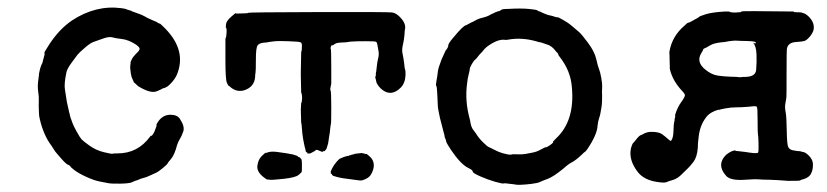

<svg xmlns="http://www.w3.org/2000/svg" viewBox="-20 -464 2228 517"><path d="M174 -409Q238 -451 307 -442Q321 -440 320 -439L333 -435Q333 -434 348 -429Q363 -424 369.5 -420Q376 -416 383 -413Q390 -410 393 -408.5Q396 -407 398 -406.5Q400 -406 404.5 -403Q409 -400 410 -400.5Q411 -401 419 -393Q481 -334 459 -270Q455 -257 445 -245Q435 -233 428 -229.5Q421 -226 420.5 -226.5Q420 -227 416.5 -225Q413 -223 413 -223Q413 -223 404 -219Q388 -211 357 -229L352 -232L340 -243L339 -244H340Q333 -259 333.5 -259.5Q334 -260 333 -263Q332 -266 332 -268.5Q332 -271 331 -277Q330 -283 331 -289Q332 -295 331.5 -295.5Q331 -296 334.5 -303.5Q338 -311 346 -319Q356 -328 356 -332.5Q356 -337 346 -344Q326 -357 308 -359Q290 -361 282 -363.5Q274 -366 257 -360Q240 -354 231.5 -351Q223 -348 208 -335Q193 -322 189 -317Q185 -312 173 -295.5Q161 -279 159 -270Q152 -237 155 -222L160 -190Q164 -172 165.5 -165Q167 -158 168 -155Q169 -149 171.5 -143Q174 -137 175.5 -132Q177 -127 186 -110.5Q195 -94 199.5 -89Q204 -84 221.5 -71.5Q239 -59 260.5 -54Q282 -49 283 -50Q284 -51 297 -51Q351 -51 384 -96Q387 -100 387 -98.5Q387 -97 389.5 -99.5Q392 -102 394 -106Q396 -110 396 -110Q403 -127 401.5 -127Q400 -127 403 -132Q416 -155 439 -155Q458 -155 465 -143Q478 -123 473.5 -110Q469 -97 464.5 -90Q460 -83 457 -74Q450 -47 440.5 -36Q431 -25 431 -23.5Q431 -22 418.5 -11.5Q406 -1 398.5 2Q391 5 383 9Q375 13 367 15Q359 17 355 19Q351 21 347 22Q343 23 336 26.5Q329 30 304.5 30.5Q280 31 270.5 29Q261 27 247.5 24.5Q234 22 213 12.5Q192 3 181 -5.5Q170 -14 170 -15Q170 -16 167.5 -18Q165 -20 164 -20Q159 -21 144.5 -37.5Q130 -54 128 -57Q126 -60 119 -71Q97 -100 87 -144Q85 -152 85 -158.5Q85 -165 84.5 -171Q84 -177 84.5 -190.5Q85 -204 83 -216.5Q81 -229 82.5 -243.5Q84 -258 84.5 -259Q85 -260 85 -263.5Q85 -267 86 -270Q87 -273 87 -275Q89 -283 91 -288Q93 -293 94 -294Q95 -298 96.5 -304Q98 -310 99.5 -315Q101 -320 99.5 -321Q98 -322 113 -345Q140 -386 174 -409Z M905 -41 915 -44Q920 -44 920 -45Q920 -46 922.5 -46Q925 -46 926 -47Q927 -48 929.5 -48Q932 -48 933.5 -49Q935 -50 936.5 -50Q938 -50 941.5 -50.5Q945 -51 949.5 -51.5Q954 -52 954.5 -52Q955 -52 958 -51Q960 -51 965 -49Q965 -52 974 -44Q991 -30 985 -8Q980 10 967.5 16.5Q955 23 949.5 22Q944 21 930 19.5Q916 18 904 16Q892 14 885.5 12Q879 10 877.5 9.5Q876 9 876 8.5Q876 8 874.5 7.5Q873 7 874 5.5Q875 4 871 4Q870 4 871 2Q872 0 870.5 0Q869 0 874 -10Q879 -20 886.5 -28.5Q894 -37 896 -37ZM769 -48 781 -44Q782 -44 782 -42.5Q782 -41 786 -41L790 -37Q793 -37 793 -20Q793 -3 792.5 -1.5Q792 0 790 1.5Q788 3 788 3.5Q788 4 787.5 4Q787 4 784 7Q776 14 744 17.5Q712 21 706.5 20Q701 19 700 19.5Q699 20 691 14Q671 -1 673 -17.5Q675 -34 684.5 -43.5Q694 -53 695.5 -52.5Q697 -52 699 -53Q709 -57 725 -55Q741 -53 750 -51.5Q759 -50 763.5 -49Q768 -48 769 -48ZM859 -63 854 -57Q854 -57 851.5 -57Q849 -57 849 -55.5Q849 -54 842.5 -57Q836 -60 833.5 -60.5Q831 -61 827 -57Q815 -50 812.5 -50.5Q810 -51 809 -50.5Q808 -50 808 -51Q808 -54 805 -54Q805 -55 804 -55.5Q803 -56 803 -58Q803 -60 802.5 -61.5Q802 -63 801.5 -65Q801 -67 800.5 -68.5Q800 -70 798.5 -78Q797 -86 796 -91Q794 -103 793 -118Q792 -133 791 -133L790 -168L791 -187Q792 -186 792 -188Q795 -200 792 -213L791 -214L790 -260V-265Q790 -267 790 -270L791 -323L793 -332Q792 -335 792.5 -335Q793 -335 793 -341.5Q793 -348 789.5 -350Q786 -352 756.5 -353Q727 -354 720.5 -353Q714 -352 708.5 -351.5Q703 -351 702.5 -350.5Q702 -350 690 -349Q678 -348 673.5 -341.5Q669 -335 669 -303.5Q669 -272 668 -268Q667 -264 667 -257Q665 -230 638 -221Q618 -215 601 -229Q597 -233 596 -233Q595 -232 591 -241Q587 -250 587 -301.5Q587 -353 587 -359L588 -363Q588 -363 588.5 -363.5Q589 -364 589 -365Q592 -390 588 -389Q588 -389 588.5 -398Q589 -407 602 -418.5Q615 -430 615 -428.5Q615 -427 618.5 -427.5Q622 -428 635 -428Q648 -428 648 -429.5Q648 -431 836 -431.5Q1024 -432 1035.5 -430.5Q1047 -429 1058 -417Q1075 -399 1070 -383Q1070 -381 1069 -369Q1068 -357 1065 -344Q1062 -331 1063.5 -322Q1065 -313 1066 -309Q1067 -305 1068 -296Q1069 -287 1069.5 -282.5Q1070 -278 1071 -276.5Q1072 -275 1072 -262Q1071 -240 1059 -228Q1035 -204 1011 -221Q1000 -229 994 -241L990 -258H991Q992 -257 992 -263Q992 -269 992.5 -269Q993 -269 994.5 -284Q996 -299 998.5 -308Q1001 -317 999 -328Q997 -339 996 -344.5Q995 -350 992.5 -351.5Q990 -353 965 -353Q940 -353 935.5 -352.5Q931 -352 926.5 -352Q922 -352 918 -351Q914 -350 900 -349.5Q886 -349 881.5 -345.5Q877 -342 875 -342Q873 -342 872 -341Q869 -334 870.5 -333Q872 -332 872 -280V-239Q868 -222 870 -220.5Q872 -219 872 -176Q872 -133 871 -130Q870 -127 869 -116Q868 -105 866.5 -97.5Q865 -90 864.5 -84Q864 -78 861.5 -71Q859 -64 859 -63Z M1235 -396 1250 -404Q1251 -404 1255.5 -406.5Q1260 -409 1261 -409.5Q1262 -410 1266 -412Q1270 -414 1280 -416.5Q1290 -419 1295 -421.5Q1300 -424 1302.5 -425.5Q1305 -427 1306.5 -427.5Q1308 -428 1309.5 -428.5Q1311 -429 1311 -429.5Q1311 -430 1313 -430.5Q1315 -431 1318 -432.5Q1321 -434 1323.5 -434Q1326 -434 1329 -437Q1332 -440 1348 -440Q1382 -442 1403.5 -440Q1425 -438 1427 -436Q1429 -434 1433 -433Q1437 -432 1438 -431Q1439 -430 1442 -429Q1445 -428 1449.5 -426Q1454 -424 1458.5 -423Q1463 -422 1465.5 -421.5Q1468 -421 1469 -420.5Q1470 -420 1475 -418.5Q1480 -417 1481.5 -417.5Q1483 -418 1496 -410.5Q1509 -403 1514 -399Q1519 -395 1522.5 -392Q1526 -389 1529.5 -386Q1533 -383 1539.5 -377.5Q1546 -372 1563.5 -348.5Q1581 -325 1585.5 -305Q1590 -285 1593 -278Q1596 -271 1599 -254.5Q1602 -238 1601.5 -230Q1601 -222 1601 -219Q1602 -188 1599.5 -174.5Q1597 -161 1596.5 -157.5Q1596 -154 1593 -145Q1590 -136 1589 -125Q1588 -102 1562 -63Q1556 -55 1555 -55Q1554 -55 1547 -48Q1530 -32 1520 -27Q1510 -22 1497 -10Q1470 12 1455 17.5Q1440 23 1434 26Q1428 29 1412 31Q1396 33 1384 33.5Q1372 34 1368 33Q1364 32 1357 31.5Q1350 31 1344.5 30Q1339 29 1336 30Q1333 31 1313.5 25.5Q1294 20 1273.5 11Q1253 2 1253 -2Q1253 -6 1241.5 -11.5Q1230 -17 1218 -30Q1206 -43 1194 -61Q1182 -79 1181.5 -83Q1181 -87 1179 -91Q1177 -95 1177 -97.5Q1177 -100 1175.5 -104.5Q1174 -109 1172.5 -116Q1171 -123 1167.5 -135.5Q1164 -148 1162.5 -157Q1161 -166 1160 -169.5Q1159 -173 1158.5 -188Q1158 -203 1157.5 -209.5Q1157 -216 1156.5 -224Q1156 -232 1154.5 -233Q1153 -234 1155.5 -247.5Q1158 -261 1159 -271Q1160 -281 1169 -304L1180 -328Q1187 -336 1187 -341.5Q1187 -347 1200 -362Q1228 -396 1235 -396ZM1423 -353Q1384 -364 1347 -357Q1342 -356 1337 -357Q1318 -358 1291 -338Q1284 -332 1282 -329Q1280 -326 1275 -321Q1270 -316 1266 -310.5Q1262 -305 1259 -303Q1256 -301 1250.5 -291.5Q1245 -282 1245 -278.5Q1245 -275 1242 -263.5Q1239 -252 1238 -241Q1231 -193 1245 -143Q1246 -139 1247 -133Q1248 -127 1250 -122Q1252 -117 1255 -113.5Q1258 -110 1262 -104Q1270 -91 1281.5 -80Q1293 -69 1296 -68Q1299 -67 1311.5 -60.5Q1324 -54 1333.5 -51.5Q1343 -49 1348 -48Q1357 -47 1357.5 -48Q1358 -49 1373 -48.5Q1388 -48 1395 -49.5Q1402 -51 1413.5 -53Q1425 -55 1436.5 -61.5Q1448 -68 1450 -67.5Q1452 -67 1460 -72.5Q1468 -78 1469 -80Q1470 -82 1469 -82Q1468 -82 1477 -91Q1528 -138 1520 -228Q1517 -273 1487 -311Q1483 -316 1483 -318Q1483 -320 1480.5 -322Q1478 -324 1476 -327Q1466 -340 1455 -343.5Q1444 -347 1440.5 -348.5Q1437 -350 1435 -350Q1433 -350 1423 -353Z M1932 -433H1944Q1944 -431 1952.5 -430.5Q1961 -430 1963 -430.5Q1965 -431 1971 -431Q1977 -431 1976 -433Q1975 -435 2118 -433L2117 -432Q2118 -431 2127.5 -431Q2137 -431 2139 -430Q2141 -429 2145 -428Q2149 -427 2156 -421Q2176 -402 2170 -381Q2166 -371 2158.5 -363Q2151 -355 2145.5 -353.5Q2140 -352 2125 -351Q2102 -350 2099 -333Q2098 -330 2098 -267Q2098 -204 2097.5 -201.5Q2097 -199 2096.5 -195.5Q2096 -192 2094.5 -183.5Q2093 -175 2095.5 -162Q2098 -149 2098.5 -112Q2099 -75 2102.5 -68Q2106 -61 2116 -59H2117Q2128 -57 2131 -57Q2135 -57 2135.5 -56.5Q2136 -56 2139 -55.5Q2142 -55 2145.5 -54Q2149 -53 2156 -47Q2169 -35 2169 -21Q2169 -7 2165 1Q2160 15 2138 20Q2135 21 2134.5 22Q2134 23 2102 23L2074 21L2052 20Q2035 20 2024 19Q2013 18 1986 20Q1945 23 1934 8Q1909 -21 1935 -47Q1942 -53 1950 -56.5Q1958 -60 1960 -58.5Q1962 -57 1968 -57Q1987 -55 1999 -53Q2020 -50 2021.5 -53.5Q2023 -57 2022.5 -77.5Q2022 -98 2021 -101.5Q2020 -105 2020 -139.5Q2020 -174 2018 -176Q2017 -179 2004.5 -177.5Q1992 -176 1987 -176Q1977 -175 1962.5 -175Q1948 -175 1932.5 -172Q1917 -169 1916 -168V-169Q1893 -163 1882 -149Q1864 -126 1861 -93Q1860 -84 1859.5 -79.5Q1859 -75 1859 -66Q1857 -41 1847.5 -28.5Q1838 -16 1831.5 -10Q1825 -4 1814.5 6.5Q1804 17 1792 20.5Q1780 24 1774.5 26.5Q1769 29 1750 26Q1715 21 1698 0Q1672 -33 1679 -65Q1682 -76 1685 -79Q1688 -82 1690 -84.5Q1692 -87 1695 -91Q1702 -99 1704 -99.5Q1706 -100 1710 -102Q1721 -109 1734 -109Q1754 -109 1763 -102.5Q1772 -96 1779 -89.5Q1786 -83 1787 -85Q1793 -92 1793.5 -111.5Q1794 -131 1795.5 -136Q1797 -141 1796.5 -141.5Q1796 -142 1797.5 -147Q1799 -152 1798 -152.5Q1797 -153 1798 -155Q1804 -175 1815 -190Q1826 -205 1824 -209.5Q1822 -214 1816 -220Q1791 -247 1784 -277Q1783 -283 1783.5 -283Q1784 -283 1783.5 -287Q1783 -291 1783 -304.5Q1783 -318 1782.5 -320Q1782 -322 1783 -327Q1790 -366 1822 -394Q1831 -403 1833.5 -403Q1836 -403 1841 -406Q1846 -409 1854.5 -413.5Q1863 -418 1863 -419Q1863 -420 1880 -425.5Q1897 -431 1932 -433ZM1972 -256Q1979 -257 1989 -257Q2014 -258 2016 -275Q2018 -297 2017 -318.5Q2016 -340 2008 -349Q2012 -347 2013 -347Q2014 -347 2015 -348Q2018 -353 1992.5 -353.5Q1967 -354 1964 -354.5Q1961 -355 1951 -354Q1941 -353 1937.5 -352Q1934 -351 1922 -350Q1902 -348 1891.5 -341.5Q1881 -335 1877.5 -334Q1874 -333 1873.5 -330.5Q1873 -328 1869 -322Q1853 -297 1880 -276Q1896 -263 1912.5 -260.5Q1929 -258 1946 -257.5Q1963 -257 1963 -257Z"/></svg>

Font: TT2020 Style E
Style: Regular
Weight: 400
Version: Version 00.2